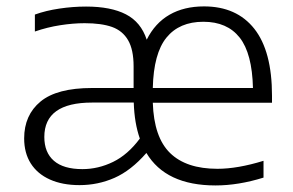

<svg xmlns="http://www.w3.org/2000/svg" viewBox="-20 -570 916 600"><path d="M830 -249H457.5Q461 -141 511.5 -91.8Q562 -42.5 659.5 -42.5Q722.5 -42.5 803.5 -67.5V-15Q725 9.5 653.5 9.5Q498 9.5 437.5 -92Q389.5 -37 337.8 -14.2Q286 8.5 228.5 8.5Q175 8.5 136 -9Q97 -26.5 76.2 -59.2Q55.5 -92 55.5 -137.5Q55.5 -210.5 106.8 -252.8Q158 -295 267.5 -295H397.5V-362.5Q397.5 -415 380.2 -444.5Q363 -474 330 -485.8Q297 -497.5 244.5 -497.5Q208.5 -497.5 168.2 -491.2Q128 -485 89 -471.5V-524.5Q123.5 -537 165.8 -543.2Q208 -549.5 249 -549.5Q326.5 -549.5 373.5 -525.2Q420.5 -501 438.5 -446Q464.5 -498 509.8 -524Q555 -550 617.5 -550Q719.5 -550 774.8 -480Q830 -410 830 -271ZM457.5 -295H770.5Q768 -403 729 -452.5Q690 -502 615.5 -502Q540.5 -502 500.2 -452.5Q460 -403 457.5 -295ZM417 -137Q400 -185 398 -249.5H268Q118.5 -249.5 118.5 -142Q118.5 -93.5 148.5 -67.5Q178.5 -41.5 237.5 -41.5Q287 -41.5 333.2 -64Q379.5 -86.5 417 -137Z"/></svg>

Font: Encode Sans Semi Expanded Light
Style: Regular
Weight: 300
Width: 6
Designer: Multiple Designers
Foundry: Impallari Type
Version: Version 2.000